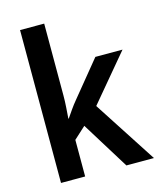

<svg xmlns="http://www.w3.org/2000/svg" viewBox="-114 -841 765 922"><g transform="rotate(-15 269.0 -380.0)"><path d="M194 -403Q194 -374 192 -345.5Q190 -317 188 -289H190Q203 -308 217 -328Q231 -348 246 -366L390 -542H525L333 -313L536 0H399L253 -236L194 -182V0H74V-760H194Z"/></g></svg>

Font: Noto Sans Sinhala SemiCondensed SemiBold
Style: Regular
Weight: 600
Width: 4
Designer: Jelle Bosma - Monotype Design Team
Foundry: Monotype Imaging Inc.
Version: Version 2.006; ttfautohint (v1.8.4.7-5d5b)